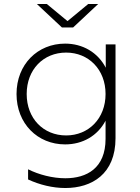

<svg xmlns="http://www.w3.org/2000/svg" viewBox="-20 -745 705 964"><path d="M121 105V156C179 183 245 199 308 199C441 199 560 129 560 -51V-522H511V-405C471 -482 395 -526 307 -526C169 -526 63 -422 63 -273C63 -124 169 -20 307 -20C395 -20 470 -63 510 -139V-48C510 100 415 150 308 150C244 150 175 132 121 105ZM312 -65C198 -65 114 -150 114 -273C114 -396 198 -481 312 -481C425 -481 510 -396 510 -273C510 -150 425 -65 312 -65ZM291 -607H347L473 -725H423L319 -639L215 -725H165Z"/></svg>

Font: Chess Sans Light
Style: Regular
Weight: 300
Designer: Wolf Bōese
Foundry: Wolf Bōese
Version: Version 7.223;Glyphs 3.3 (3306)